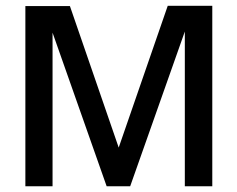

<svg xmlns="http://www.w3.org/2000/svg" viewBox="-20 -649 827 669"><path d="M68.4 0V-627.9H223.6L393.6 -134.8L564.5 -628.9H719.7V0H624V-539.1L433.6 0H351.6L163.1 -535.2V0Z"/></svg>

Font: Padauk Book
Style: Regular
Weight: 400
Designer: Debbi Hosken, Becca Hirsbrunner Spalinger
Foundry: SIL International
Version: Version 5.000